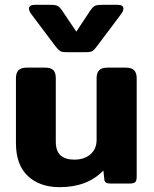

<svg xmlns="http://www.w3.org/2000/svg" viewBox="-20 -760 637 795"><path d="M210 -568 110 -701Q100 -714 100 -724Q100 -740 124 -740H189Q210 -740 218.5 -735.5Q227 -731 236 -718L296 -629L355 -718Q364 -731 372.5 -735.5Q381 -740 402 -740H467Q491 -740 491 -724Q491 -714 481 -701L381 -568Q370 -553 362.5 -548.5Q355 -544 335 -544H256Q236 -544 229 -548.5Q222 -553 210 -568ZM46 -168V-436Q46 -458 56.5 -469Q67 -480 91 -480H166Q191 -480 201 -469.5Q211 -459 211 -436V-174Q211 -135 230.5 -117Q250 -99 288 -99Q329 -99 354.5 -121Q380 -143 380 -181V-436Q380 -458 390.5 -469Q401 -480 426 -480H500Q525 -480 535.5 -469Q546 -458 546 -436V-29Q546 -12 540 -6Q534 0 516 0H436Q413 0 412 -17L408 -54Q342 15 227 15Q145 15 95.5 -31Q46 -77 46 -168Z"/></svg>

Font: Mitr Medium
Style: Regular
Weight: 500
Designer: Thanarat Vachiruckul
Foundry: Cadson Demak
Version: Version 1.003